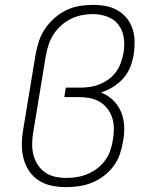

<svg xmlns="http://www.w3.org/2000/svg" viewBox="-20 -763 640 791"><path d="M252 8Q222 8 193 2Q164 -4 140.5 -19Q117 -34 101 -57Q85 -80 77.5 -108Q70 -136 70 -166Q70 -196 75 -226L127 -541Q132 -568 141 -595Q150 -622 166.5 -646Q183 -670 205.5 -689.5Q228 -709 254 -721.5Q280 -734 308 -738.5Q336 -743 363 -743Q390 -743 416 -738Q442 -733 464 -720.5Q486 -708 502 -688.5Q518 -669 526 -644.5Q534 -620 534.5 -593Q535 -566 531 -540Q527 -514 517 -488Q507 -462 488.5 -441Q470 -420 446 -405Q422 -390 396 -382Q424 -371 445.5 -350.5Q467 -330 478.5 -302.5Q490 -275 491.5 -243.5Q493 -212 487 -181Q483 -155 474 -128.5Q465 -102 448 -79Q431 -56 408 -38.5Q385 -21 359 -10.5Q333 0 306 4Q279 8 252 8ZM253 -30Q275 -30 297 -33.5Q319 -37 340.5 -46Q362 -55 381 -69.5Q400 -84 413.5 -103Q427 -122 434.5 -143.5Q442 -165 445 -187Q449 -210 449 -233Q449 -256 442.5 -277Q436 -298 422.5 -315.5Q409 -333 390 -344Q371 -355 349 -359Q327 -363 304 -363H245L251 -402H310Q330 -402 350.5 -405Q371 -408 391 -416Q411 -424 428.5 -437Q446 -450 458.5 -467.5Q471 -485 478 -505Q485 -525 489 -545Q494 -576 490 -606.5Q486 -637 468.5 -660.5Q451 -684 422 -694.5Q393 -705 362 -705Q340 -705 317 -700.5Q294 -696 272.5 -685.5Q251 -675 232.5 -658.5Q214 -642 201 -622Q188 -602 180.5 -579.5Q173 -557 169 -534L117 -219Q113 -196 112.5 -172Q112 -148 117.5 -126Q123 -104 135 -85Q147 -66 165.5 -53Q184 -40 206.5 -35Q229 -30 253 -30Z"/></svg>

Font: Iosevka Etoile XLtObl
Style: Regular
Weight: 200
Italic angle: -9°
Designer: Belleve Invis
Foundry: Belleve Invis
Version: Version 15.5.2; ttfautohint (v1.8.4)